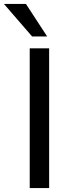

<svg xmlns="http://www.w3.org/2000/svg" viewBox="-51 -949 367 969"><path d="M99 0V-705H197V0ZM111 -765 -31 -929H80L187 -765Z"/></svg>

Font: Nunito Sans 7pt SemiCondensed Medium
Style: Regular
Weight: 500
Width: 4
Designer: Vernon Adams
Foundry: Vernon Adams
Version: Version 3.101;gftools[0.9.27]